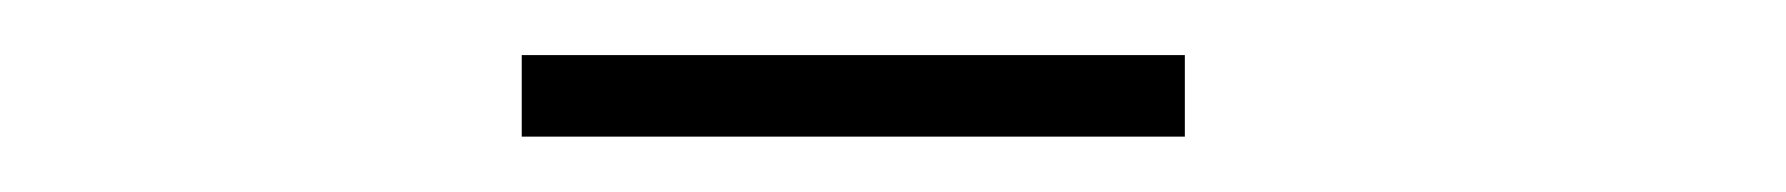

<svg xmlns="http://www.w3.org/2000/svg" viewBox="-20 -720 642 69"><path d="M167.5 -670.9V-700.2H405.8V-670.9Z"/></svg>

Font: Comme Thin
Style: Regular
Weight: 250
Version: Version 1.000;gftools[0.9.27]